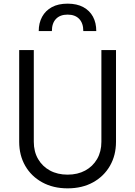

<svg xmlns="http://www.w3.org/2000/svg" viewBox="-20 -1019 740 1051"><path d="M85 -243V-745H165V-243Q165 -189 188.5 -148.5Q212 -108 253.5 -85.5Q295 -63 350 -63Q405 -63 446.5 -85.5Q488 -108 511.5 -148.5Q535 -189 535 -243V-745H615V-243Q615 -169 582 -111.5Q549 -54 489.5 -21Q430 12 350 12Q271 12 211 -21Q151 -54 118 -111.5Q85 -169 85 -243ZM192 -849Q192 -893 210.5 -927Q229 -961 264 -980Q299 -999 350 -999Q401 -999 436 -980Q471 -961 489 -927.5Q507 -894 507 -849H436Q436 -892 413.5 -915.5Q391 -939 350 -939Q309 -939 286.5 -915.5Q264 -892 264 -849Z"/></svg>

Font: Kosmopol Plus Jakarta Sans
Style: Regular
Weight: 400
Designer: Gumpita Rahayu
Foundry: Tokotype
Version: Version 2.006